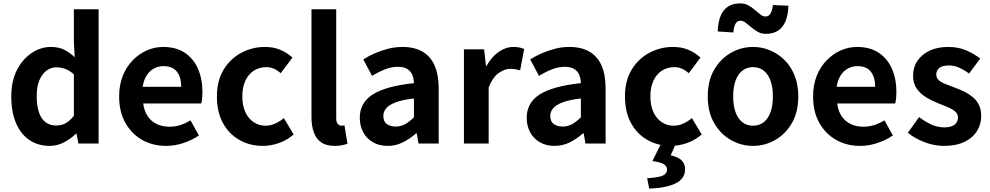

<svg xmlns="http://www.w3.org/2000/svg" viewBox="-20 -853 5884 1141"><path d="M276 14Q206 14 154.5 -21Q103 -56 75 -122Q47 -188 47 -280Q47 -371 80.5 -436.5Q114 -502 168 -538Q222 -574 282 -574Q329 -574 361.5 -557.5Q394 -541 424 -513L419 -601V-798H566V0H446L435 -58H431Q400 -28 360 -7Q320 14 276 14ZM314 -107Q344 -107 369.5 -120.5Q395 -134 419 -165V-411Q394 -434 367.5 -443.5Q341 -453 314 -453Q283 -453 256.5 -433.5Q230 -414 214 -376Q198 -338 198 -282Q198 -224 211.5 -185Q225 -146 251 -126.5Q277 -107 314 -107Z M967 14Q889 14 826 -21Q763 -56 725.5 -122Q688 -188 688 -280Q688 -348 709.5 -402Q731 -456 768.5 -494.5Q806 -533 852.5 -553.5Q899 -574 949 -574Q1026 -574 1078 -539.5Q1130 -505 1156.5 -444.5Q1183 -384 1183 -306Q1183 -286 1181 -267.5Q1179 -249 1176 -238H831Q837 -193 858 -162Q879 -131 912 -115.5Q945 -100 987 -100Q1021 -100 1051 -109.5Q1081 -119 1112 -138L1162 -48Q1121 -20 1070 -3Q1019 14 967 14ZM828 -337H1057Q1057 -393 1031.5 -426.5Q1006 -460 951 -460Q922 -460 896 -446.5Q870 -433 852 -405.5Q834 -378 828 -337Z M1542 14Q1465 14 1403 -21Q1341 -56 1305 -121.5Q1269 -187 1269 -280Q1269 -373 1308.5 -438.5Q1348 -504 1413.5 -539Q1479 -574 1555 -574Q1607 -574 1647 -556.5Q1687 -539 1718 -511L1648 -418Q1628 -436 1607 -445Q1586 -454 1563 -454Q1520 -454 1487.5 -432.5Q1455 -411 1437.5 -372Q1420 -333 1420 -280Q1420 -227 1437.5 -188Q1455 -149 1486.5 -127.5Q1518 -106 1558 -106Q1588 -106 1616 -119Q1644 -132 1667 -151L1725 -54Q1685 -19 1636.5 -2.5Q1588 14 1542 14Z M1970 14Q1918 14 1888 -7.5Q1858 -29 1844.5 -67.5Q1831 -106 1831 -157V-798H1978V-151Q1978 -126 1987.5 -116Q1997 -106 2007 -106Q2012 -106 2016 -106.5Q2020 -107 2027 -108L2045 1Q2032 6 2013.5 10Q1995 14 1970 14Z M2283 14Q2234 14 2196.5 -7.5Q2159 -29 2138.5 -67Q2118 -105 2118 -153Q2118 -242 2195 -291.5Q2272 -341 2440 -359Q2439 -387 2430 -408.5Q2421 -430 2400.5 -443Q2380 -456 2345 -456Q2306 -456 2268 -441Q2230 -426 2191 -402L2139 -500Q2172 -521 2209 -537Q2246 -553 2287 -563.5Q2328 -574 2372 -574Q2443 -574 2491 -546Q2539 -518 2563 -463Q2587 -408 2587 -327V0H2467L2457 -60H2452Q2416 -28 2374 -7Q2332 14 2283 14ZM2332 -101Q2363 -101 2388.5 -115.5Q2414 -130 2440 -156V-268Q2372 -260 2332 -245Q2292 -230 2275 -209.5Q2258 -189 2258 -164Q2258 -131 2278.5 -116Q2299 -101 2332 -101Z M2737 0V-560H2857L2868 -461H2871Q2902 -516 2944 -545Q2986 -574 3030 -574Q3054 -574 3068.5 -570.5Q3083 -567 3095 -562L3071 -435Q3055 -439 3042.5 -441.5Q3030 -444 3011 -444Q2979 -444 2943.5 -419Q2908 -394 2884 -334V0Z M3275 14Q3226 14 3188.5 -7.5Q3151 -29 3130.5 -67Q3110 -105 3110 -153Q3110 -242 3187 -291.5Q3264 -341 3432 -359Q3431 -387 3422 -408.5Q3413 -430 3392.5 -443Q3372 -456 3337 -456Q3298 -456 3260 -441Q3222 -426 3183 -402L3131 -500Q3164 -521 3201 -537Q3238 -553 3279 -563.5Q3320 -574 3364 -574Q3435 -574 3483 -546Q3531 -518 3555 -463Q3579 -408 3579 -327V0H3459L3449 -60H3444Q3408 -28 3366 -7Q3324 14 3275 14ZM3324 -101Q3355 -101 3380.5 -115.5Q3406 -130 3432 -156V-268Q3364 -260 3324 -245Q3284 -230 3267 -209.5Q3250 -189 3250 -164Q3250 -131 3270.5 -116Q3291 -101 3324 -101Z M3967 14Q3890 14 3828 -21Q3766 -56 3730 -121.5Q3694 -187 3694 -280Q3694 -373 3733.5 -438.5Q3773 -504 3838.5 -539Q3904 -574 3980 -574Q4032 -574 4072 -556.5Q4112 -539 4143 -511L4073 -418Q4053 -436 4032 -445Q4011 -454 3988 -454Q3945 -454 3912.5 -432.5Q3880 -411 3862.5 -372Q3845 -333 3845 -280Q3845 -227 3862.5 -188Q3880 -149 3911.5 -127.5Q3943 -106 3983 -106Q4013 -106 4041 -119Q4069 -132 4092 -151L4150 -54Q4110 -19 4061.5 -2.5Q4013 14 3967 14ZM3838 268 3826 206Q3894 202 3919 190.5Q3944 179 3944 154Q3944 136 3926 123.5Q3908 111 3857 104L3911 -4H3998L3966 70Q4007 79 4029 98.5Q4051 118 4051 153Q4051 209 3995.5 236.5Q3940 264 3838 268Z M4455 14Q4385 14 4323.5 -21Q4262 -56 4224 -121.5Q4186 -187 4186 -280Q4186 -373 4224 -438.5Q4262 -504 4323.5 -539Q4385 -574 4455 -574Q4508 -574 4556 -554Q4604 -534 4642 -496.5Q4680 -459 4702 -404.5Q4724 -350 4724 -280Q4724 -187 4686 -121.5Q4648 -56 4586.5 -21Q4525 14 4455 14ZM4455 -106Q4493 -106 4519.5 -127.5Q4546 -149 4559.5 -188Q4573 -227 4573 -280Q4573 -333 4559.5 -372Q4546 -411 4519.5 -432.5Q4493 -454 4455 -454Q4417 -454 4390.5 -432.5Q4364 -411 4350.5 -372Q4337 -333 4337 -280Q4337 -227 4350.5 -188Q4364 -149 4390.5 -127.5Q4417 -106 4455 -106ZM4532 -652Q4504 -652 4483 -664Q4462 -676 4444.5 -691Q4427 -706 4411.5 -718Q4396 -730 4380 -730Q4362 -730 4351.5 -713Q4341 -696 4338 -660L4245 -666Q4247 -720 4262 -757.5Q4277 -795 4306.5 -814Q4336 -833 4378 -833Q4406 -833 4427.5 -821Q4449 -809 4466.5 -793.5Q4484 -778 4499 -766.5Q4514 -755 4530 -755Q4548 -755 4558.5 -772Q4569 -789 4573 -823L4665 -819Q4664 -765 4648.5 -727.5Q4633 -690 4604 -671Q4575 -652 4532 -652Z M5091 14Q5013 14 4950 -21Q4887 -56 4849.5 -122Q4812 -188 4812 -280Q4812 -348 4833.5 -402Q4855 -456 4892.5 -494.5Q4930 -533 4976.5 -553.5Q5023 -574 5073 -574Q5150 -574 5202 -539.5Q5254 -505 5280.5 -444.5Q5307 -384 5307 -306Q5307 -286 5305 -267.5Q5303 -249 5300 -238H4955Q4961 -193 4982 -162Q5003 -131 5036 -115.5Q5069 -100 5111 -100Q5145 -100 5175 -109.5Q5205 -119 5236 -138L5286 -48Q5245 -20 5194 -3Q5143 14 5091 14ZM4952 -337H5181Q5181 -393 5155.5 -426.5Q5130 -460 5075 -460Q5046 -460 5020 -446.5Q4994 -433 4976 -405.5Q4958 -378 4952 -337Z M5588 14Q5532 14 5474.5 -8Q5417 -30 5375 -64L5442 -157Q5479 -129 5515.5 -112.5Q5552 -96 5592 -96Q5634 -96 5653.5 -112.5Q5673 -129 5673 -155Q5673 -176 5656 -190.5Q5639 -205 5612 -216.5Q5585 -228 5556 -239Q5521 -253 5486.5 -273Q5452 -293 5429 -324.5Q5406 -356 5406 -403Q5406 -453 5432 -491.5Q5458 -530 5504.5 -552Q5551 -574 5615 -574Q5676 -574 5723.5 -553Q5771 -532 5805 -505L5739 -416Q5709 -438 5679.5 -451Q5650 -464 5619 -464Q5580 -464 5562 -449Q5544 -434 5544 -410Q5544 -390 5559 -376.5Q5574 -363 5600 -353Q5626 -343 5655 -332Q5683 -322 5710.5 -308.5Q5738 -295 5761 -276Q5784 -257 5797.5 -229.5Q5811 -202 5811 -163Q5811 -114 5785.5 -73.5Q5760 -33 5710.5 -9.5Q5661 14 5588 14Z"/></svg>

Font: Noto Sans SC
Style: Bold
Weight: 700
Designer: Ryoko NISHIZUKA  (kana, bopomofo & ideographs); Paul D. Hunt (Latin, Greek & Cyrillic); Sandoll Communications , Soo-you
Foundry: Adobe
Version: Version 2.004-H2;hotconv 1.0.118;makeotfexe 2.5.65603